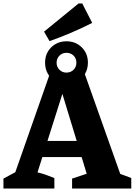

<svg xmlns="http://www.w3.org/2000/svg" viewBox="-24 -1096 783 1116"><path d="M675 -85Q691 -80 707 -73.5Q723 -67 739 -61V0H395V-58L480 -86L318 -618H360L194 -94Q220 -88 244 -79.5Q268 -71 292 -61V0H-4V-58L65 -95L268 -674H466ZM166 -183V-277H560V-183ZM362 -607Q326 -607 298 -623Q270 -639 254 -667.5Q238 -696 238 -732Q238 -768 254 -795.5Q270 -823 298 -839.5Q326 -856 362 -856Q416 -856 451.5 -820.5Q487 -785 487 -732Q487 -696 470.5 -667.5Q454 -639 426 -623Q398 -607 362 -607ZM362 -674Q387 -674 403.5 -690.5Q420 -707 420 -731Q420 -757 403.5 -773Q387 -789 362 -789Q338 -789 321.5 -772.5Q305 -756 305 -731Q305 -707 321.5 -690.5Q338 -674 362 -674ZM264 -857 232 -912 433 -1076H454L512 -963Q451 -932 389 -905.5Q327 -879 264 -857Z"/></svg>

Font: Piazzolla Thin Black
Style: Regular
Weight: 900
Version: Version 2.005